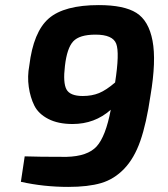

<svg xmlns="http://www.w3.org/2000/svg" viewBox="-20 -721 660 754"><path d="M368 -701Q467 -701 515.5 -670.5Q564 -640 579 -561Q594 -482 571 -346Q555 -236 531 -167.5Q507 -99 467.5 -58Q428 -17 377 -2Q326 13 248 13Q152 13 62 -7L77 -107Q128 -105 241 -105Q324 -107 359.5 -146Q395 -185 415 -290Q352 -234 265 -234Q208 -234 169.5 -254Q131 -274 115 -306Q99 -338 93 -379.5Q87 -421 95 -463Q111 -596 171.5 -648.5Q232 -701 368 -701ZM235 -462Q227 -396 241 -370Q255 -344 305 -344Q341 -344 369 -355.5Q397 -367 432 -397Q450 -513 436.5 -549Q423 -585 355 -585Q292 -585 267.5 -558.5Q243 -532 235 -462Z"/></svg>

Font: Ezarion
Style: Bold Italic
Weight: 700
Italic angle: -8°
Designer: Natanael Gama
Version: Version 1.001;PS 001.001;hotconv 1.0.70;makeotf.lib2.5.58329